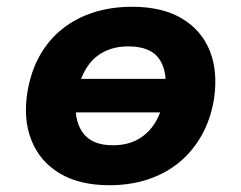

<svg xmlns="http://www.w3.org/2000/svg" viewBox="-20 -536 713 567"><path d="M303 11Q214 11 155.5 -24.5Q97 -60 72.5 -122.5Q48 -185 61 -264Q71 -325 97.5 -372Q124 -419 164.5 -451Q205 -483 257 -499.5Q309 -516 370 -516Q459 -516 517 -481.5Q575 -447 599.5 -386Q624 -325 612 -244Q602 -183 575 -135.5Q548 -88 508 -55.5Q468 -23 416 -6Q364 11 303 11ZM313 -107Q357 -107 388.5 -125Q420 -143 439.5 -176Q459 -209 466 -254Q477 -321 451.5 -360Q426 -399 359 -399Q317 -399 285 -382Q253 -365 233.5 -332Q214 -299 206 -254Q196 -187 222.5 -147Q249 -107 313 -107ZM163 -204 179 -303H510L494 -204Z"/></svg>

Font: Nunito Sans 6pt ExtraBold
Style: Italic
Weight: 800
Italic angle: -9°
Version: Version 3.101;gftools[0.9.27]